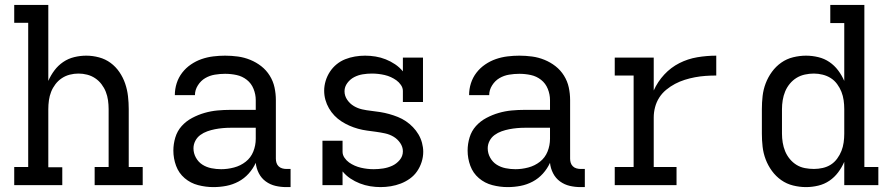

<svg xmlns="http://www.w3.org/2000/svg" viewBox="-20 -755 3640 783"><path d="M38 0V-74H95V-662H38V-735H177V-425Q187 -448 202 -468Q217 -488 237.5 -502Q258 -516 282.5 -522Q307 -528 332 -528Q358 -528 384 -521Q410 -514 431 -498.5Q452 -483 467 -461Q482 -439 490.5 -414Q499 -389 502 -362.5Q505 -336 505 -310V-74H562V0H366V-74H423V-310Q423 -328 420.5 -346Q418 -364 411.5 -380.5Q405 -397 394 -411.5Q383 -426 368 -436Q353 -446 335.5 -450.5Q318 -455 300 -455Q282 -455 264.5 -450.5Q247 -446 232 -436Q217 -426 206 -411.5Q195 -397 188.5 -380.5Q182 -364 179.5 -346Q177 -328 177 -310V-73H234V0Z M851 8H850Q819 8 788 0Q757 -8 733 -28.5Q709 -49 698 -79Q687 -109 687 -141Q687 -168 695 -194.5Q703 -221 721 -241Q739 -261 763.5 -274Q788 -287 814 -294.5Q840 -302 866.5 -304.5Q893 -307 921 -307H1023V-347Q1023 -370 1014 -392.5Q1005 -415 986.5 -429.5Q968 -444 945 -449Q922 -454 898 -454Q877 -454 856 -450.5Q835 -447 817 -436.5Q799 -426 787 -407Q775 -388 775 -367H693Q693 -392 700.5 -415.5Q708 -439 723 -458.5Q738 -478 758.5 -492Q779 -506 802 -514Q825 -522 849.5 -525Q874 -528 898 -528Q924 -528 950 -524.5Q976 -521 1000.5 -511Q1025 -501 1045.5 -485Q1066 -469 1080 -446.5Q1094 -424 1099.5 -398.5Q1105 -373 1105 -347V-108Q1105 -99 1107.5 -91Q1110 -83 1116 -77Q1122 -71 1130.5 -68.5Q1139 -66 1147 -66H1165V8H1147Q1125 8 1103.5 3Q1082 -2 1064 -15Q1046 -28 1035.5 -48.5Q1025 -69 1023 -91Q1012 -67 994 -47Q976 -27 952.5 -14.5Q929 -2 903 3Q877 8 851 8ZM882 -65Q908 -65 934.5 -72Q961 -79 982 -95.5Q1003 -112 1013 -137Q1023 -162 1023 -189V-234H921Q904 -234 888 -232.5Q872 -231 856.5 -228Q841 -225 825.5 -219.5Q810 -214 797 -204.5Q784 -195 776.5 -180.5Q769 -166 769 -150Q769 -130 779 -112Q789 -94 805.5 -83.5Q822 -73 842 -69Q862 -65 882 -65Z M1532 8Q1511 8 1489.5 4.5Q1468 1 1447.5 -7Q1427 -15 1409 -27Q1391 -39 1377 -56V0H1295V-181H1377V-136Q1377 -123 1385 -111.5Q1393 -100 1403.5 -92.5Q1414 -85 1426.5 -79.5Q1439 -74 1452 -71Q1465 -68 1478 -66.5Q1491 -65 1504 -65Q1523 -65 1542.5 -68Q1562 -71 1579.5 -79Q1597 -87 1610 -102.5Q1623 -118 1623 -138Q1623 -156 1612 -172Q1601 -188 1585 -197.5Q1569 -207 1550.5 -211Q1532 -215 1513.5 -217.5Q1495 -220 1476.5 -222.5Q1458 -225 1440 -230Q1422 -235 1405 -242.5Q1388 -250 1372.5 -260Q1357 -270 1344 -283.5Q1331 -297 1321.5 -313.5Q1312 -330 1307 -348Q1302 -366 1302 -385Q1302 -405 1308 -425Q1314 -445 1325.5 -462.5Q1337 -480 1353 -493Q1369 -506 1388 -513.5Q1407 -521 1427.5 -524.5Q1448 -528 1469 -528Q1490 -528 1511.5 -524.5Q1533 -521 1553 -513Q1573 -505 1591 -493Q1609 -481 1623 -464V-520H1705V-339H1623V-384Q1623 -397 1615 -408.5Q1607 -420 1596.5 -427.5Q1586 -435 1574 -440.5Q1562 -446 1549 -449Q1536 -452 1523 -453.5Q1510 -455 1497 -455Q1478 -455 1459.5 -452Q1441 -449 1424.5 -440.5Q1408 -432 1396.5 -416.5Q1385 -401 1385 -383Q1385 -364 1396 -348Q1407 -332 1423 -322.5Q1439 -313 1457 -309Q1475 -305 1493.5 -303Q1512 -301 1530.5 -298Q1549 -295 1567 -290Q1585 -285 1602.5 -278Q1620 -271 1635.5 -260.5Q1651 -250 1664 -236.5Q1677 -223 1686.5 -207Q1696 -191 1701 -172.5Q1706 -154 1706 -136Q1706 -115 1699.5 -94.5Q1693 -74 1681 -56.5Q1669 -39 1651.5 -26.5Q1634 -14 1614.5 -6.5Q1595 1 1574 4.5Q1553 8 1532 8Z M2051 8H2050Q2019 8 1988 0Q1957 -8 1933 -28.5Q1909 -49 1898 -79Q1887 -109 1887 -141Q1887 -168 1895 -194.5Q1903 -221 1921 -241Q1939 -261 1963.5 -274Q1988 -287 2014 -294.5Q2040 -302 2066.5 -304.5Q2093 -307 2121 -307H2223V-347Q2223 -370 2214 -392.5Q2205 -415 2186.5 -429.5Q2168 -444 2145 -449Q2122 -454 2098 -454Q2077 -454 2056 -450.5Q2035 -447 2017 -436.5Q1999 -426 1987 -407Q1975 -388 1975 -367H1893Q1893 -392 1900.5 -415.5Q1908 -439 1923 -458.5Q1938 -478 1958.5 -492Q1979 -506 2002 -514Q2025 -522 2049.5 -525Q2074 -528 2098 -528Q2124 -528 2150 -524.5Q2176 -521 2200.5 -511Q2225 -501 2245.5 -485Q2266 -469 2280 -446.5Q2294 -424 2299.5 -398.5Q2305 -373 2305 -347V-108Q2305 -99 2307.5 -91Q2310 -83 2316 -77Q2322 -71 2330.5 -68.5Q2339 -66 2347 -66H2365V8H2347Q2325 8 2303.5 3Q2282 -2 2264 -15Q2246 -28 2235.5 -48.5Q2225 -69 2223 -91Q2212 -67 2194 -47Q2176 -27 2152.5 -14.5Q2129 -2 2103 3Q2077 8 2051 8ZM2082 -65Q2108 -65 2134.5 -72Q2161 -79 2182 -95.5Q2203 -112 2213 -137Q2223 -162 2223 -189V-234H2121Q2104 -234 2088 -232.5Q2072 -231 2056.5 -228Q2041 -225 2025.5 -219.5Q2010 -214 1997 -204.5Q1984 -195 1976.5 -180.5Q1969 -166 1969 -150Q1969 -130 1979 -112Q1989 -94 2005.5 -83.5Q2022 -73 2042 -69Q2062 -65 2082 -65Z M2487 0V-74H2564V-447H2487V-520H2646V-386Q2662 -422 2689 -451Q2716 -480 2750.5 -497.5Q2785 -515 2823.5 -521.5Q2862 -528 2901 -528V-447Q2879 -447 2857.5 -445.5Q2836 -444 2814.5 -440Q2793 -436 2772.5 -429.5Q2752 -423 2733 -413Q2714 -403 2697 -389Q2680 -375 2668.5 -357Q2657 -339 2651.5 -318Q2646 -297 2646 -276V-74H2739V0Z M3267 8Q3241 8 3214.5 1.5Q3188 -5 3166 -20.5Q3144 -36 3128 -58Q3112 -80 3102.5 -105Q3093 -130 3090 -156.5Q3087 -183 3087 -210V-310Q3087 -337 3090 -363.5Q3093 -390 3102.5 -415Q3112 -440 3128 -462Q3144 -484 3166 -499.5Q3188 -515 3214.5 -521.5Q3241 -528 3267 -528Q3292 -528 3317 -522Q3342 -516 3362.5 -502Q3383 -488 3398 -468Q3413 -448 3423 -425V-661H3366V-735H3505V-74H3562V0H3423V-95Q3413 -72 3398 -52Q3383 -32 3362.5 -18Q3342 -4 3317 2Q3292 8 3267 8ZM3299 -66Q3317 -66 3335 -70Q3353 -74 3368 -83.5Q3383 -93 3394 -108Q3405 -123 3411.5 -139.5Q3418 -156 3420.5 -174Q3423 -192 3423 -210V-310Q3423 -328 3420.5 -346Q3418 -364 3411.5 -380.5Q3405 -397 3394 -412Q3383 -427 3368 -436.5Q3353 -446 3335 -450.5Q3317 -455 3299 -455Q3281 -455 3262.5 -451Q3244 -447 3228.5 -437.5Q3213 -428 3201 -413.5Q3189 -399 3182 -382Q3175 -365 3172 -346.5Q3169 -328 3169 -310V-210Q3169 -192 3172 -173.5Q3175 -155 3182 -138Q3189 -121 3201 -106.5Q3213 -92 3228.5 -82.5Q3244 -73 3262.5 -69.5Q3281 -66 3299 -66Z"/></svg>

Font: Iosevka Plex Etoile
Style: Regular
Weight: 400
Designer: Belleve Invis
Foundry: Belleve Invis
Version: Version 25.1.1; ttfautohint (v1.8.4)